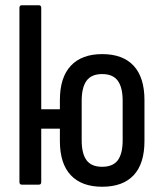

<svg xmlns="http://www.w3.org/2000/svg" viewBox="-20 -703 615 731"><path d="M63 0Q54 0 54 -10V-398V-673Q54 -683 63 -683H128Q137 -683 137 -673V-480V-479V-287H208V-322Q208 -408 249.5 -452.5Q291 -497 369 -497Q448 -497 489 -452.5Q530 -408 530 -322V-166Q530 -80 489 -36Q448 8 369 8Q291 8 249.5 -36Q208 -80 208 -166V-213H137V-10Q137 0 128 0ZM369 -68Q410 -68 428.5 -93Q447 -118 447 -169V-319Q447 -370 428.5 -395.5Q410 -421 369 -421Q328 -421 309.5 -395.5Q291 -370 291 -319V-169Q291 -118 309.5 -93Q328 -68 369 -68Z"/></svg>

Font: Sofia Sans Condensed Medium
Style: Regular
Weight: 500
Designer: Botio Nikoltchev, Ani Petrova
Foundry: lettersoup
Version: Version 4.101; ttfautohint (v1.8.4.7-5d5b)